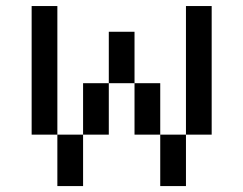

<svg xmlns="http://www.w3.org/2000/svg" viewBox="-20 -628 821 648"><path d="M607.6 -173.6V-607.6H694.4V-173.6ZM434 -347.2H347.2V-520.8H434ZM520.8 -173.6H434V-347.2H520.8ZM347.2 -173.6H260.4V-347.2H347.2ZM520.8 -173.6H607.6V0H520.8ZM260.4 0H173.6V-173.6H260.4ZM173.6 -173.6H86.8V-607.6H173.6Z"/></svg>

Font: 8-bit Operator+
Style: Regular
Weight: 400
Designer: GrandChaos9000
Foundry: Grand Chaos Productions
Version: Version 1.2.0 - April 24, 2014